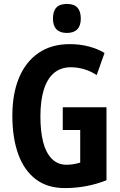

<svg xmlns="http://www.w3.org/2000/svg" viewBox="-20 -949 614 979"><path d="M300 -402H523V-30Q473 -10 419.5 0Q366 10 310 10Q222 10 162.5 -35Q103 -80 73 -163Q43 -246 43 -359Q43 -471 77 -552.5Q111 -634 176.5 -679Q242 -724 336 -724Q388 -724 433 -712Q478 -700 513 -679L473 -566Q443 -586 409.5 -596Q376 -606 341 -606Q290 -606 255.5 -577Q221 -548 203.5 -492Q186 -436 186 -355Q186 -280 200 -225Q214 -170 244 -139.5Q274 -109 319 -109Q338 -109 355.5 -112Q373 -115 389 -120V-286H300ZM321 -929Q358 -929 375 -910Q392 -891 392 -854Q392 -818 374 -799.5Q356 -781 321 -781Q286 -781 268 -799.5Q250 -818 250 -854Q250 -892 267.5 -910.5Q285 -929 321 -929Z"/></svg>

Font: Noto Sans Khmer ExtraCondensed
Style: Bold
Weight: 700
Width: 2
Designer: Danh Hong and the Monotype Design Team
Foundry: Monotype Imaging Inc.
Version: Version 2.004